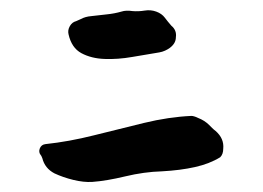

<svg xmlns="http://www.w3.org/2000/svg" viewBox="-20 -448 521 381"><path d="M329 -374Q329 -362 317 -353Q313 -350 307.5 -347.5Q302 -345 296 -344Q271 -340 242.5 -335Q214 -330 187.5 -331Q161 -332 141.5 -342.5Q122 -353 116 -380Q114 -388 118.5 -396Q123 -404 131 -406Q133 -407 135.5 -408Q138 -409 140 -410Q149 -415 161 -416Q177 -418 192 -419.5Q207 -421 221 -425Q230 -428 243 -426Q255 -425 267 -427Q279 -429 290 -425Q301 -421 307 -413Q313 -405 320 -397Q331 -388 329 -374ZM423 -153Q423 -142 417 -136Q396 -123 367 -116.5Q338 -110 301 -108Q266 -107 228.5 -98Q191 -89 163 -87Q146 -86 125.5 -91Q105 -96 88 -104Q69 -114 64 -134Q63 -136 62.5 -137.5Q62 -139 61 -140Q56 -146 59 -153.5Q62 -161 70 -162Q117 -167 166.5 -179.5Q216 -192 265.5 -204Q315 -216 360 -218Q362 -218 365.5 -217Q369 -216 373 -214Q386 -209 395 -200Q398 -197 401 -194Q404 -191 408 -188Q425 -173 423 -153Z"/></svg>

Font: Slackside One
Style: Regular
Weight: 400
Version: Version 1.000